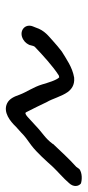

<svg xmlns="http://www.w3.org/2000/svg" viewBox="158 -603 299 655"><g transform="rotate(90 307.5 -275.5)"><path d="M245 -379C209 -373 181 -352 156 -337C143 -327 132 -318 120 -307C104 -292 84 -279 74 -248L70 -238C59 -210 88 -188 116 -206C126 -212 131 -221 134 -228V-229L137 -240C138 -242 139 -243 139 -244C168 -272 207 -307 235 -325C237 -327 242 -328 244 -328C254 -318 262 -290 268 -270C277 -240 294 -217 303 -193C309 -176 316 -158 333 -150C363 -136 394 -161 412 -180L432 -198C446 -212 454 -217 476 -233C501 -252 530 -285 549 -306C566 -324 588 -342 605 -362C619 -377 616 -394 606 -402C594 -406 571 -407 557 -397L549 -386C522 -362 496 -333 471 -307V-306C451 -279 435 -273 407 -246C385 -227 368 -206 363 -215C353 -235 337 -266 328 -286C317 -304 309 -336 294 -357C285 -369 271 -381 246 -379Z"/></g></svg>

Font: Stray Cat
Style: ExBdCnObl
Weight: 800
Version: Version 1.0